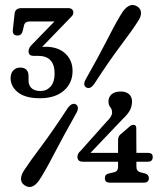

<svg xmlns="http://www.w3.org/2000/svg" viewBox="-20 -733 650 770"><path d="M453.5 -171Q453.5 -185.5 462.5 -193.5L498 -224Q507 -232.5 515 -232.5Q526.5 -232.5 526.5 -219L527 -120H573Q592.5 -120 592.5 -103.5Q592.5 -84.5 573 -84.5H527V-64.5Q527 -46 543.5 -42L561 -37.5Q577 -33 577 -18.5Q577 -0.5 557 -0.5H420.5Q400.5 -0.5 400.5 -18.5Q400.5 -34 417 -37.5L437 -42Q453.5 -45.5 453.5 -64.5V-84.5H312Q290.5 -84.5 290.5 -104.5Q290.5 -109.5 293.2 -115.8Q296 -122 305 -130L408 -245.5Q429.5 -266 429.5 -281Q429.5 -294.5 422.2 -303.2Q415 -312 415 -327Q415 -343.5 427.5 -354.8Q440 -366 465 -366Q485 -366 497.2 -355.5Q509.5 -345 509.5 -325.5Q509.5 -309.5 502.2 -293.2Q495 -277 470 -253.5L343 -120H453.5ZM358 -396.5Q340.5 -372.5 325 -383Q310.5 -392.5 325.5 -418Q379 -512.5 414.5 -582.5Q450 -652.5 472.5 -686.5Q501.5 -726 531.5 -706.5Q545.5 -697 545.5 -680.8Q545.5 -664.5 532.5 -646.5Q511.5 -613 464 -550Q416.5 -487 358 -396.5ZM251.5 -299.5Q269.5 -323.5 285 -314Q300 -303 285 -277.5Q233.5 -186 196.5 -114.8Q159.5 -43.5 137 -10Q109 30.5 78.5 10Q64 0.5 64.2 -15.8Q64.5 -32 77 -50.5Q98.5 -83.5 146.8 -148Q195 -212.5 251.5 -299.5ZM271 -448.5Q271 -399.5 235.8 -369.2Q200.5 -339 140 -339Q82 -339 52.2 -362.5Q22.5 -386 22.5 -419.5Q22.5 -439 33.2 -450.5Q44 -462 61 -462Q94.5 -462 94.5 -427V-409Q94.5 -391 106.5 -379.5Q118.5 -368 142.5 -368Q167 -368 183 -386Q199 -404 199 -438Q199 -509 132.5 -509H114.5Q94.5 -509 94.5 -527.5Q94.5 -541 108.5 -554.5L198.5 -647H99.5Q79.5 -647 76 -630L71.5 -610.5Q67 -590.5 50.5 -590.5Q29 -590.5 31.5 -613.5L38.5 -677.5Q40.5 -700.5 67 -700.5H252.5Q274 -700.5 274 -682Q274 -675 268.5 -668.5Q263 -662 253.5 -653L149 -545Q155.5 -545.5 162 -545.5Q212.5 -545.5 241.8 -518.5Q271 -491.5 271 -448.5Z"/></svg>

Font: Fraunces 144pt SuperSoft
Style: Regular
Weight: 400
Version: Version 1.000;[b76b70a41]